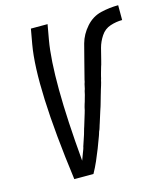

<svg xmlns="http://www.w3.org/2000/svg" viewBox="-110 -818 770 901"><g transform="rotate(-15 274.5 -367.5)"><path d="M139 0Q77 -462 112 -662L125 -735H206L193 -662Q161 -479 197 -74Q204 -91 210 -109L215 -122L218 -131L219 -136L222 -145L225 -154L228 -163L237 -190L245 -218L248 -227Q255 -250 262 -273L266 -286L270 -300L271 -305L273 -314L277 -328L280 -337L285 -355L289 -369L291 -378L293 -387L296 -396L301 -419L304 -428L306 -438Q317 -479 327 -520Q337 -561 348.5 -603Q360 -645 391 -680Q422 -715 464.5 -725Q507 -735 549 -735V-663Q520 -663 491 -653.5Q462 -644 444.5 -617.5Q427 -591 419.5 -562.5Q412 -534 405 -505L400 -486L397 -477L389 -449L385 -434L383 -425L380 -415L378 -406L374 -392L368 -373L364 -359L361 -349L357 -335L349 -307L346 -297L340 -279Q331 -250 322 -222L319 -213L316 -203L313 -194L309 -185L306 -175L303 -166Q293 -138 282 -110Q271 -82 259 -54.5Q247 -27 232 0Z"/></g></svg>

Font: Iosevka SS08
Style: Italic
Weight: 400
Italic angle: -10°
Monospace: yes
Designer: Belleve Invis
Foundry: Belleve Invis
Version: 2.1.0; ttfautohint (v1.8.2)